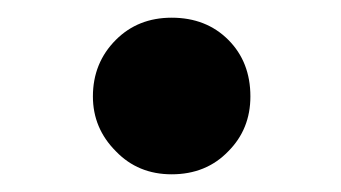

<svg xmlns="http://www.w3.org/2000/svg" viewBox="-20 -184 385 217"><path d="M174 13Q136 13 111 -13Q85 -39 85 -75Q85 -113 111 -139Q136 -164 174 -164Q213 -164 238 -139Q263 -114 263 -75Q263 -38 238 -13Q213 13 174 13Z"/></svg>

Font: s+UCsàWOS
Style: Regular
Weight: 400
Designer: FontworksQlS√∏0¬ü¬ôs√†OS¬àe[W\~√Ñ: ZERO[P0e√∂QI¬ä0¬ÉFSW0¬ò¬ëQ√°0R¬ûO0Little White Dog0YHv}N_0^_qMagmeta0v
Version: Version 1.000; 20230222